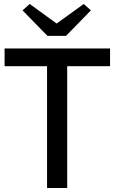

<svg xmlns="http://www.w3.org/2000/svg" viewBox="-20 -943 575 963"><path d="M317 0H216V-611H3V-700H532V-611H317ZM218 -763 93 -891 129 -923 264 -825 400 -923 436 -891 311 -763Z"/></svg>

Font: Voces
Style: Regular
Weight: 400
Designer: Ana Paula Megda, Pablo Ugerman
Foundry: Ana Paula Megda, Pablo Ugerman
Version: Version 1.003